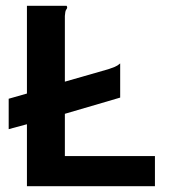

<svg xmlns="http://www.w3.org/2000/svg" viewBox="-20 -643 590 663"><path d="M73 0V-214L10 -197V-302L73 -320V-623H210Q212 -620 212 -617Q212 -614 208.5 -609.5Q205 -605 204 -588V-361L354 -404Q366 -408 376 -412Q386 -416 395 -424V-306L204 -250V-104H515V0Z"/></svg>

Font: Inconsolata SemiExpanded ExtraBold
Style: Regular
Weight: 800
Width: 6
Monospace: yes
Designer: Raph Levien, Cyreal, Brenton Simpson
Foundry: Raph Levien, Cyreal, Google
Version: Version 3.001; ttfautohint (v1.8.2.53-6de2)